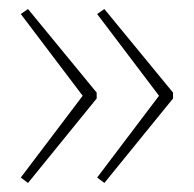

<svg xmlns="http://www.w3.org/2000/svg" viewBox="-20 -492 429 425"><path d="M363 -274V-287L211 -472L195 -461L332 -280L195 -99L211 -87ZM194 -274V-287L42 -472L26 -461L163 -280L26 -99L42 -87Z"/></svg>

Font: Noto Sans Lao UI Thin
Style: Regular
Weight: 100
Designer: Monotype Design Team
Foundry: Monotype Imaging Inc.
Version: Version 2.000